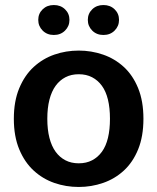

<svg xmlns="http://www.w3.org/2000/svg" viewBox="-20 -732 624 763"><path d="M293 11Q242 11 196 -5Q150 -21 114 -54Q78 -87 56.5 -138.5Q35 -190 35 -260Q35 -330 56.5 -381.5Q78 -433 114 -466Q150 -499 196 -515Q242 -531 293 -531Q343 -531 389.5 -515Q436 -499 472 -466Q508 -433 529 -381.5Q550 -330 550 -260Q550 -190 529 -138.5Q508 -87 472 -54Q436 -21 389.5 -5Q343 11 293 11ZM293 -83Q323 -83 346 -95Q369 -107 385 -129Q401 -151 409 -184Q417 -217 417 -260Q417 -303 409 -336Q401 -369 385 -391Q369 -413 346 -425Q323 -437 293 -437Q263 -437 240 -425Q217 -413 201 -391Q185 -369 176.5 -336Q168 -303 168 -260Q168 -217 176.5 -184Q185 -151 201 -129Q217 -107 240 -95Q263 -83 293 -83ZM194 -593Q167 -593 149.5 -610.5Q132 -628 132 -653Q132 -678 149.5 -695Q167 -712 194 -712Q221 -712 238.5 -695Q256 -678 256 -653Q256 -628 238.5 -610.5Q221 -593 194 -593ZM391 -593Q364 -593 346.5 -610.5Q329 -628 329 -653Q329 -678 346.5 -695Q364 -712 391 -712Q418 -712 435.5 -695Q453 -678 453 -653Q453 -628 435.5 -610.5Q418 -593 391 -593Z"/></svg>

Font: Murecho Thin Medium
Style: Regular
Weight: 500
Version: Version 1.010